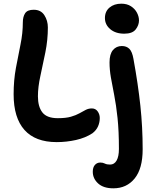

<svg xmlns="http://www.w3.org/2000/svg" viewBox="-20 -763 845 1043"><path d="M655 -580Q608 -580 579 -604.5Q550 -629 550 -665Q550 -701 575 -722Q600 -743 639 -743Q670 -743 691.5 -729Q713 -715 724 -694Q735 -673 735 -652Q735 -626 717 -603Q699 -580 655 -580ZM288 9Q172 9 113 -57Q54 -123 54 -251Q54 -327 66.5 -394Q79 -461 91.5 -522Q104 -583 104 -641Q104 -672 116.5 -691Q129 -710 163 -710Q202 -710 221 -680.5Q240 -651 240 -614Q240 -546 226.5 -479Q213 -412 199.5 -351Q186 -290 186 -240Q186 -183 210.5 -152Q235 -121 294 -121Q338 -121 365.5 -129Q393 -137 411.5 -147.5Q430 -158 445.5 -166Q461 -174 479 -174Q499 -174 510.5 -158Q522 -142 522 -122Q522 -98 512.5 -76.5Q503 -55 482 -39Q444 -14 392.5 -2.5Q341 9 288 9ZM596 260Q542 260 513 233.5Q484 207 484 170Q484 146 495.5 133Q507 120 525 120Q539 120 549.5 125.5Q560 131 578 131Q601 131 613.5 109Q626 87 626 46Q626 -51 618.5 -122Q611 -193 600.5 -246Q590 -299 582.5 -341.5Q575 -384 575 -424Q575 -469 593.5 -491Q612 -513 642 -513Q667 -513 682.5 -498Q698 -483 705 -443Q730 -306 742.5 -189Q755 -72 755 48Q755 153 711.5 206.5Q668 260 596 260Z"/></svg>

Font: Shantell Sans Normal
Style: Regular
Weight: 600
Designer: Stephen Nixon, Anya Danilova, Shantell Martin
Foundry: Arrow Type
Version: Version 1.009;[a7da0bfa3]